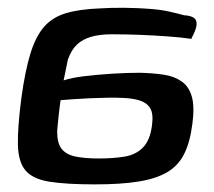

<svg xmlns="http://www.w3.org/2000/svg" viewBox="-20 -480 561 504"><path d="M229 4Q154 4 110 -3Q66 -10 47 -32.5Q28 -55 27 -100Q26 -145 36 -222Q46 -295 60 -340Q74 -385 96 -410Q118 -435 153.5 -445.5Q189 -456 243 -458Q273 -460 308.5 -459.5Q344 -459 369 -457Q400 -455 422.5 -450Q445 -445 463 -440Q480 -439 488.5 -433.5Q497 -428 496 -415Q495 -402 482 -378Q455 -382 420 -384.5Q385 -387 347.5 -388.5Q310 -390 274 -390Q242 -390 219.5 -383.5Q197 -377 182 -363Q167 -349 158 -323Q157 -317 154.5 -305.5Q152 -294 150 -283.5Q148 -273 147 -269Q168 -276 201.5 -280Q235 -284 273.5 -286.5Q312 -289 348 -289Q382 -288 409.5 -284Q437 -280 456.5 -266.5Q476 -253 483.5 -226.5Q491 -200 485 -155Q479 -107 463.5 -76Q448 -45 419 -28Q390 -11 344 -3.5Q298 4 229 4ZM240 -64Q278 -64 307.5 -69Q337 -74 355.5 -93Q374 -112 379 -151Q383 -181 374.5 -195.5Q366 -210 347.5 -216Q329 -222 302 -223Q283 -224 260.5 -223.5Q238 -223 214.5 -222Q191 -221 171 -219.5Q151 -218 139 -217Q138 -210 136 -194.5Q134 -179 132.5 -162.5Q131 -146 130 -135Q130 -104 142 -89Q154 -74 178.5 -69Q203 -64 240 -64Z"/></svg>

Font: Genos Thin SemiBold
Style: Italic
Weight: 600
Italic angle: -8°
Version: Version 1.010